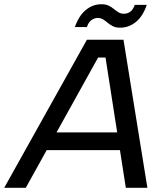

<svg xmlns="http://www.w3.org/2000/svg" viewBox="-62 -888 774 908"><path d="M437 -616H402L60 0H-42L349 -700H522L635 0H533ZM140 -262H547L531 -178H123ZM292 -760Q311 -814 344 -841Q377 -868 418 -868Q438 -868 451.5 -861.5Q465 -855 476 -846Q487 -837 498 -830Q509 -823 524 -823Q541 -823 554.5 -833Q568 -843 575 -865H632Q614 -811 580.5 -784Q547 -757 506 -757Q486 -757 472 -764Q458 -771 447.5 -780Q437 -789 426 -796Q415 -803 400 -803Q384 -803 370 -792.5Q356 -782 349 -760Z"/></svg>

Font: Albert Sans Medium
Style: Italic
Weight: 500
Italic angle: -11.25°
Designer: Andreas Rasmussen
Foundry: a.Foundry
Version: Version 1.025